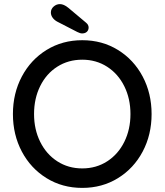

<svg xmlns="http://www.w3.org/2000/svg" viewBox="-20 -906 802 936"><path d="M381 10Q284 10 207 -37.5Q130 -85 86.5 -167Q43 -249 43 -350Q43 -451 86.5 -533Q130 -615 207 -662.5Q284 -710 381 -710Q478 -710 555 -662.5Q632 -615 675.5 -533Q719 -451 719 -350Q719 -249 675.5 -167Q632 -85 555 -37.5Q478 10 381 10ZM381 -615Q313 -615 259.5 -581Q206 -547 176 -486.5Q146 -426 146 -350Q146 -275 176 -214.5Q206 -154 259.5 -119.5Q313 -85 381 -85Q449 -85 502.5 -119.5Q556 -154 586 -214.5Q616 -275 616 -350Q616 -425 586 -485.5Q556 -546 502.5 -580.5Q449 -615 381 -615ZM357 -750 258 -801Q244 -809 236 -820.5Q228 -832 228 -845Q228 -862 241.5 -874Q255 -886 272 -886Q291 -886 313 -868L400 -795Q412 -785 412 -772Q412 -759 403.5 -751Q395 -743 380 -743Q371 -743 357 -750Z"/></svg>

Font: Quicksand Medium
Style: Regular
Weight: 500
Designer: Andrew Paglinawan
Foundry: Andrew Paglinawan
Version: Version 3.000